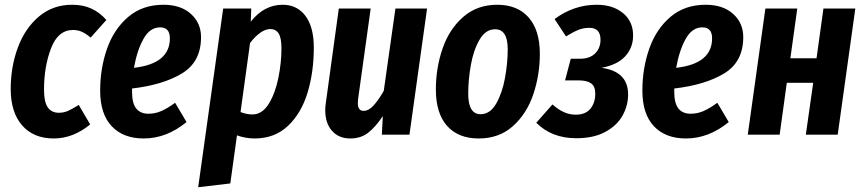

<svg xmlns="http://www.w3.org/2000/svg" viewBox="-20 -566 3628 807"><path d="M427 -482 361 -408Q341 -425 324 -432.5Q307 -440 287 -440Q224 -440 194.5 -363Q165 -286 165 -189Q165 -137 181 -114.5Q197 -92 227 -92Q248 -92 266 -100Q284 -108 311 -125L359 -43Q287 16 206 16Q121 16 73 -39Q25 -94 25 -192Q25 -285 55 -366Q85 -447 143.5 -496.5Q202 -546 283 -546Q329 -546 364 -530Q399 -514 427 -482Z M825 -410Q825 -306 745 -257.5Q665 -209 535 -194V-180Q535 -132 552.5 -110Q570 -88 604 -88Q632 -88 657.5 -99Q683 -110 716 -134L764 -53Q680 16 584 16Q498 16 449.5 -35.5Q401 -87 401 -185Q401 -279 430 -361.5Q459 -444 519 -495Q579 -546 667 -546Q740 -546 782.5 -507.5Q825 -469 825 -410ZM694 -405Q694 -451 653 -451Q610 -451 583 -402.5Q556 -354 543 -281Q694 -298 694 -405Z M918 -530H1036L1034 -475Q1090 -546 1168 -546Q1229 -546 1264 -499Q1299 -452 1299 -366Q1299 -264 1273 -177.5Q1247 -91 1191 -37.5Q1135 16 1050 16Q1013 16 976 3L948 205L813 221ZM1163 -363Q1163 -407 1151 -425.5Q1139 -444 1116 -444Q1096 -444 1073.5 -428Q1051 -412 1031 -385L991 -95Q1017 -85 1041 -85Q1082 -85 1109.5 -129.5Q1137 -174 1150 -238.5Q1163 -303 1163 -363Z M1347 -103Q1347 -119 1350 -137L1404 -530H1538L1485 -149Q1484 -143 1484 -133Q1484 -100 1508 -100Q1530 -100 1551 -123.5Q1572 -147 1593 -184L1642 -530H1775L1701 0H1585L1589 -78Q1559 -33 1528 -8.5Q1497 16 1452 16Q1404 16 1375.5 -16Q1347 -48 1347 -103Z M1812 -190Q1812 -280 1840 -361.5Q1868 -443 1926.5 -494.5Q1985 -546 2070 -546Q2155 -546 2202 -492.5Q2249 -439 2249 -340Q2249 -251 2221.5 -169.5Q2194 -88 2136 -36Q2078 16 1992 16Q1906 16 1859 -37Q1812 -90 1812 -190ZM2114 -359Q2114 -443 2061 -443Q2021 -443 1995.5 -399Q1970 -355 1959 -292.5Q1948 -230 1948 -172Q1948 -86 2000 -86Q2040 -86 2065.5 -130.5Q2091 -175 2102.5 -238Q2114 -301 2114 -359Z M2641 -417Q2641 -365 2607.5 -329Q2574 -293 2508 -281Q2620 -266 2620 -169Q2620 -122 2596.5 -80Q2573 -38 2524 -11.5Q2475 15 2402 15Q2299 15 2234 -50L2302 -127Q2327 -105 2350.5 -94.5Q2374 -84 2400 -84Q2441 -84 2461.5 -109Q2482 -134 2482 -173Q2482 -203 2464.5 -215.5Q2447 -228 2414 -228H2355L2379 -319H2417Q2459 -319 2481.5 -341.5Q2504 -364 2504 -399Q2504 -449 2457 -449Q2432 -449 2410 -440Q2388 -431 2359 -413L2311 -486Q2392 -546 2488 -546Q2556 -546 2598.5 -511Q2641 -476 2641 -417Z M3104 -410Q3104 -306 3024 -257.5Q2944 -209 2814 -194V-180Q2814 -132 2831.5 -110Q2849 -88 2883 -88Q2911 -88 2936.5 -99Q2962 -110 2995 -134L3043 -53Q2959 16 2863 16Q2777 16 2728.5 -35.5Q2680 -87 2680 -185Q2680 -279 2709 -361.5Q2738 -444 2798 -495Q2858 -546 2946 -546Q3019 -546 3061.5 -507.5Q3104 -469 3104 -410ZM2973 -405Q2973 -451 2932 -451Q2889 -451 2862 -402.5Q2835 -354 2822 -281Q2973 -298 2973 -405Z M3367 0 3398 -218H3287L3257 0H3123L3197 -530H3331L3302 -321H3412L3441 -530H3575L3501 0Z"/></svg>

Font: Fira Sans Extra Condensed SemiBold
Style: Italic
Weight: 600
Width: 3
Italic angle: -8°
Designer: Carrois Corporate & Edenspiekermann AG
Foundry: Carrois Corporate GbR & Edenspiekermann AG
Version: Version 4.203